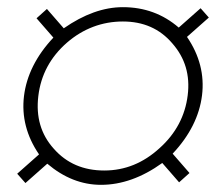

<svg xmlns="http://www.w3.org/2000/svg" viewBox="-20 -605 603 536"><path d="M544 -339C551 -396 537 -451 502 -502L563 -556L540 -582L479 -528C435 -566 383 -585 323 -585C269 -585 214 -565 158 -526L111 -580L82 -554L129 -500C81 -449 54 -394 47 -337C40 -280 54 -225 89 -174L28 -120L51 -94L112 -148C158 -109 208 -89 262 -89C319 -89 376 -109 433 -150L480 -96L509 -122L462 -176C510 -227 537 -282 544 -339ZM504 -339C497 -282 471 -232 425 -191C380 -150 329 -129 271 -129C213 -129 166 -149 130 -190C94 -230 80 -279 87 -337C94 -396 121 -446 167 -486C212 -525 265 -545 323 -545C380 -545 426 -525 461 -484C497 -443 511 -395 504 -339Z"/></svg>

Font: Gamestation Display
Style: Italic
Weight: 400
Designer: Jonas Hecksher
Foundry: Jonas Hecksher, Playtypeª, e-types AS
Version: Version 1.003